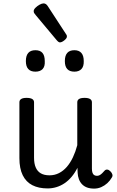

<svg xmlns="http://www.w3.org/2000/svg" viewBox="-20 -1090 686 1128"><path d="M260 17Q207 17 170 -2Q133 -21 113.5 -60.5Q94 -100 94 -161V-489Q94 -502 104.5 -508.5Q115 -515 136 -515Q158 -515 169 -508.5Q180 -502 180 -489V-163Q180 -129 190 -106Q200 -83 220 -71.5Q240 -60 271 -60Q301 -60 326.5 -73Q352 -86 372.5 -109.5Q393 -133 408.5 -166Q424 -199 434 -237V-489Q434 -502 444.5 -508.5Q455 -515 477 -515Q498 -515 509 -508.5Q520 -502 520 -489V-99Q520 -84 523.5 -74.5Q527 -65 534 -61Q541 -57 550 -57Q558 -57 565.5 -61Q573 -65 580.5 -72.5Q588 -80 595 -88Q602 -95 611.5 -93.5Q621 -92 630 -82Q637 -75 640 -65.5Q643 -56 637 -47Q626 -28 610 -13.5Q594 1 574.5 9.5Q555 18 533 18Q509 18 491.5 11.5Q474 5 462 -7.5Q450 -20 443.5 -37.5Q437 -55 436 -76L435 -104Q420 -74 400.5 -51Q381 -28 358.5 -13Q336 2 311 9.5Q286 17 260 17ZM188 -669Q160 -669 146 -684.5Q132 -700 132 -731Q132 -763 146 -779Q160 -795 188 -795Q216 -795 229.5 -779Q243 -763 243 -731Q245 -700 230.5 -684.5Q216 -669 188 -669ZM417 -669Q389 -669 375 -684.5Q361 -700 361 -731Q361 -763 375 -779Q389 -795 417 -795Q444 -795 458 -779Q472 -763 472 -731Q473 -700 458.5 -684.5Q444 -669 417 -669ZM332 -841Q328 -841 323.5 -844Q319 -847 313 -854L190 -1001Q183 -1009 180.5 -1013.5Q178 -1018 178 -1025Q178 -1034 188.5 -1044.5Q199 -1055 212.5 -1062.5Q226 -1070 236 -1070Q250 -1070 260 -1055L367 -891Q372 -884 372.5 -881Q373 -878 373 -875Q373 -865 358 -853Q343 -841 332 -841Z"/></svg>

Font: Playwrite GB J
Style: Regular
Weight: 400
Designer: Veronika Burian, José Scaglione
Foundry: TypeTogether
Version: Version 1.002